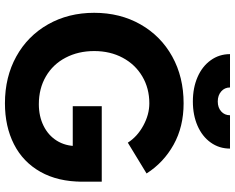

<svg xmlns="http://www.w3.org/2000/svg" viewBox="-107 -833 952 778"><g transform="rotate(90 369.0 -444.0)"><path d="M31.9 -349.7Q31.9 -454.7 78.8 -537.2Q125.7 -619.7 208.9 -665.9Q292.1 -712 398.6 -712Q493.7 -712 566.4 -671.4Q639.1 -630.8 682.9 -561.9L558.1 -485.9Q533.8 -524.2 489.1 -548.6Q444.3 -573.1 398.6 -573.1Q337.8 -573.1 289.6 -544.6Q241.3 -516.1 214.1 -465.3Q186.9 -414.6 186.9 -349.7Q186.9 -285.1 213.8 -233.8Q240.6 -182.5 289.6 -154Q338.6 -125.4 402.2 -125.4Q451.1 -125.4 489.8 -144.5Q528.5 -163.6 550.2 -198.3Q571.8 -233 571.8 -278L716.2 -301.8Q716.2 -202.6 676.2 -131.7Q636.2 -60.9 564.3 -24.5Q492.4 12 398.6 12Q292.1 12 208.9 -34Q125.7 -80 78.8 -162.5Q31.9 -245 31.9 -349.7ZM410.3 -380.3H716.2V-289.6L632.6 -262.8H410.3ZM199.3 -900H334.4Q334.4 -878.3 350.4 -864.4Q366.4 -850.4 391.2 -850.4Q416 -850.4 431.5 -864.3Q447 -878.1 447 -900H582.1Q582.1 -856.2 557.6 -821.9Q533.2 -787.6 489.8 -768.5Q446.4 -749.5 391.2 -749.5Q335.9 -749.5 292.3 -768.5Q248.8 -787.4 224.1 -821.9Q199.3 -856.3 199.3 -900Z"/></g></svg>

Font: Oak Sans Light
Style: Regular
Weight: 400
Designer: Erik Kennedy, Walven
Foundry: Erik Kennedy, Walven
Version: Version 1.100;Glyphs 3.1.2 (3151)